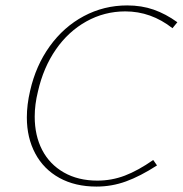

<svg xmlns="http://www.w3.org/2000/svg" viewBox="-20 -683 674 708"><path d="M79 -250Q79 -297 91 -348Q112 -441 163.5 -512.5Q215 -584 289 -623.5Q363 -663 449 -663Q502 -663 546.5 -647.5Q591 -632 634 -601L616 -579Q537 -641 442 -641Q365 -641 298.5 -604Q232 -567 186 -500.5Q140 -434 120 -346Q108 -298 108 -253Q108 -183 135.5 -130Q163 -77 215.5 -47Q268 -17 339 -17Q392 -17 440.5 -35.5Q489 -54 545 -93L559 -73Q497 -33 444.5 -14Q392 5 336 5Q257 5 199 -27Q141 -59 110 -117Q79 -175 79 -250Z"/></svg>

Font: Ysabeau Extralight
Style: Italic
Weight: 200
Italic angle: -12°
Designer: Christian Thalmann (Catharsis Fonts)
Version: Version 0.003